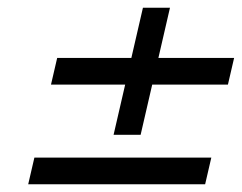

<svg xmlns="http://www.w3.org/2000/svg" viewBox="-20 -537 626 497"><path d="M128 -387H320L350 -517H420L390 -387H586L570 -318H374L344 -188H274L304 -318H112ZM527 -129 511 -60H53L69 -129Z"/></svg>

Font: Panefresco 400wt
Style: Italic
Weight: 400
Foundry: Campivisivi & Chank Co
Version: Version 1.001